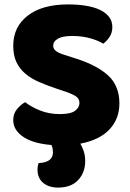

<svg xmlns="http://www.w3.org/2000/svg" viewBox="-20 -643 591 870"><path d="M344 8Q351 19 358.5 39.5Q366 60 366 87Q366 139 334 173Q302 207 243 207Q201 207 175.5 185.5Q150 164 150 126Q150 115 151.5 108.5Q153 102 155 96Q220 93 220 47Q220 41 218.5 31.5Q217 22 213 14Q175 11 143.5 2.5Q112 -6 89 -20.5Q66 -35 53 -54.5Q40 -74 40 -99Q40 -128 57 -148.5Q74 -169 94 -180Q122 -158 162.5 -142Q203 -126 251 -126Q300 -126 320 -141Q340 -156 340 -176Q340 -196 324 -206.5Q308 -217 279 -227L237 -241Q193 -256 157 -271.5Q121 -287 95 -309Q69 -331 54.5 -361.5Q40 -392 40 -436Q40 -521 105.5 -572Q171 -623 289 -623Q332 -623 369 -617Q406 -611 432.5 -598.5Q459 -586 474 -566.5Q489 -547 489 -521Q489 -495 477 -476.5Q465 -458 448 -445Q426 -459 389 -469.5Q352 -480 308 -480Q263 -480 242 -467.5Q221 -455 221 -436Q221 -421 234 -411.5Q247 -402 273 -394L326 -377Q420 -347 470.5 -300.5Q521 -254 521 -174Q521 -105 476.5 -57Q432 -9 344 8Z"/></svg>

Font: Baloo Thambi
Style: Regular
Weight: 400
Designer: Aadarsh Rajan and Ek Type
Foundry: Ek Type
Version: Version 1.100;PS 1.000;hotconv 1.0.88;makeotf.lib2.5.647800;